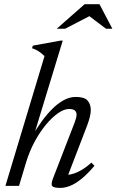

<svg xmlns="http://www.w3.org/2000/svg" viewBox="-20 -908 569 938"><path d="M108 -116.5 73 0H6.5L197.5 -634Q188.5 -642.5 180 -649.2Q171.5 -656 161.2 -661.8Q151 -667.5 136.5 -672.5L140.5 -685L275 -709.5H286.5L144.5 -243.5L138 -244.5Q159 -280.5 183.5 -314.5Q208 -348.5 235 -375.5Q262 -402.5 291.2 -418.5Q320.5 -434.5 350.5 -434.5Q392 -434.5 407.8 -416.8Q423.5 -399 423.5 -370.5Q423.5 -354.5 418.5 -335Q413.5 -315.5 405 -293L306 -35.5L307 -54Q323.5 -54 343.5 -61Q363.5 -68 385 -81.5Q406.5 -95 426.5 -113.5L441.5 -98Q406.5 -57 376.8 -33.2Q347 -9.5 322 0.2Q297 10 274.5 10Q242 10 235 0.8Q228 -8.5 239 -36.5L344.5 -309Q348.5 -319.5 351.2 -329.5Q354 -339.5 354 -348Q354 -360.5 346 -368Q338 -375.5 317 -375.5Q293 -375.5 263.5 -355Q234 -334.5 204.2 -298.5Q174.5 -262.5 149.2 -215.8Q124 -169 108 -116.5ZM257 -767.5 393.5 -887.5H466L529 -767.5H498L412 -832.5H423.5L298 -767.5Z"/></svg>

Font: Newsreader Text
Style: Italic
Weight: 400
Italic angle: -17°
Designer: Hugues Gentile
Foundry: Production Type
Version: Version 1.001